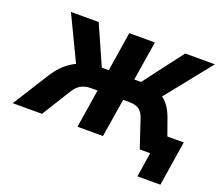

<svg xmlns="http://www.w3.org/2000/svg" viewBox="-178 -906 1460 1281"><g transform="rotate(20 551.5 -265.5)"><path d="M911 174 938 0H879L901 -144H1124L1074 174ZM-38 0 125 -258Q155 -305 190.5 -337.5Q226 -370 267 -389.5Q308 -409 355 -418L280 -369L119 -705H316L448 -407L425 -426H489L533 -705H715L670 -426H733L704 -407L930 -705H1141L872 -369L796 -418Q841 -409 873.5 -389Q906 -369 928.5 -336.5Q951 -304 967 -258L1059 0H864L798 -198Q785 -238 760 -255.5Q735 -273 690 -273H647L603 0H422L465 -273H421Q377 -273 347 -256Q317 -239 293 -198L170 0Z"/></g></svg>

Font: Nunito Sans 10pt Black
Style: Italic
Weight: 900
Italic angle: -9°
Designer: Vernon Adams
Foundry: Vernon Adams
Version: Version 3.101;gftools[0.9.27]